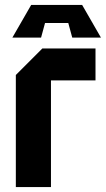

<svg xmlns="http://www.w3.org/2000/svg" viewBox="-20 -756 428 776"><path d="M44 0V-453L151 -560H366V-431H186V0ZM146 -604H30L106 -736H312L388 -604H272L256 -663H162Z"/></svg>

Font: Tektur SemiCondensed SemiBold
Style: Regular
Weight: 600
Width: 4
Designer: Adam Jagosz
Foundry: Adam Jagosz
Version: Version 1.005;gftools[0.9.30]